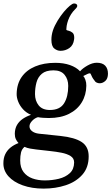

<svg xmlns="http://www.w3.org/2000/svg" viewBox="-22 -858 644 1109"><path d="M230 231.4Q162.1 231.4 109.1 212.4Q56.2 193.4 26.6 160.2Q-2.9 127 -2.4 85Q-2.4 55.2 8.3 32.7Q19 10.3 38.6 -5.6Q58.1 -21.5 85 -31.7Q75.2 -42 69.3 -54.9Q63.5 -67.9 63.5 -85.4Q64 -115.2 76.2 -136.2Q88.4 -157.2 109.6 -171.6Q130.9 -186 157.2 -194.8Q129.9 -206.1 111.1 -226.8Q92.3 -247.6 83 -271.2Q73.7 -294.9 74.2 -315.9Q75.2 -373 103 -413.1Q130.9 -453.1 180.9 -474.1Q231 -495.1 297.4 -495.1Q345.2 -495.1 382.1 -482.2Q418.9 -469.2 440.4 -446.3Q455.1 -463.4 483.4 -479.5Q511.7 -495.6 537.1 -495.6Q569.3 -495.6 585.4 -479Q601.6 -462.4 601.6 -431.6Q601.1 -403.3 585.9 -390.1Q570.8 -377 554.2 -377Q544.9 -377 536.4 -380.9Q527.8 -384.8 523.9 -392.6Q515.6 -402.8 510.7 -411.9Q505.9 -420.9 501.5 -431.6Q498.5 -437.5 484.1 -431.2Q469.7 -424.8 459 -418.9Q465.3 -413.1 471.2 -397Q477.1 -380.9 476.6 -362.8Q476.1 -309.6 450.4 -267.1Q424.8 -224.6 376.7 -200.4Q328.6 -176.3 260.3 -176.3Q244.6 -176.3 226.8 -177.5Q209 -178.7 197.3 -181.2Q179.2 -176.3 163.8 -160.2Q148.4 -144 148.4 -128.9Q147.9 -112.3 162.8 -100.6Q177.7 -88.9 202.1 -85.9L327.1 -72.8Q410.2 -64 450.2 -37.4Q490.2 -10.7 490.2 44.9Q490.2 109.9 453.6 151.1Q417 192.4 357.9 211.9Q298.8 231.4 230 231.4ZM266.1 -222.7Q323.7 -222.7 347.9 -261Q372.1 -299.3 372.1 -361.8Q372.1 -399.9 351.1 -425.8Q330.1 -451.7 287.1 -451.7Q243.2 -451.7 220 -432.1Q196.8 -412.6 188.5 -381.1Q180.2 -349.6 180.2 -314.5Q180.2 -275.9 201.4 -249.3Q222.7 -222.7 266.1 -222.7ZM236.3 184.1Q279.3 184.1 317.9 174.6Q356.4 165 381.1 142.3Q405.8 119.6 406.2 80.1Q406.2 56.2 385.5 43.2Q364.7 30.3 333.5 24.2Q302.2 18.1 269 14.6L187.5 5.4Q169.9 3.4 152.1 0.2Q134.3 -2.9 119.6 -9.8Q104 3.4 99.4 22.9Q94.7 42.5 94.7 69.3Q94.7 110.4 114 135.7Q133.3 161.1 165.3 172.6Q197.3 184.1 236.3 184.1ZM327.6 -564.5Q308.1 -564.5 291.5 -577.9Q274.9 -591.3 274.9 -628.4Q274.9 -641.6 276.9 -654.3Q281.2 -682.1 295.4 -710.7Q309.6 -739.3 328.1 -765.1Q346.7 -791 364.7 -809.3Q382.8 -827.6 395 -834.5Q400.4 -837.9 406.7 -837.9Q413.6 -837.9 418.9 -834.5Q424.3 -831.1 424.3 -824.2Q424.3 -815.9 411.6 -804.2Q398.4 -791.5 388.2 -775.1Q377.9 -758.8 371.8 -741.5Q365.7 -724.1 363.3 -710Q362.3 -701.7 361.6 -695.6Q360.8 -689.5 361.3 -685.1Q364.3 -682.6 375.2 -680.2Q386.2 -677.7 396.5 -669.4Q406.7 -661.1 406.7 -640.6Q406.7 -638.2 406.5 -635.3Q406.2 -632.3 405.8 -629.4Q401.4 -596.2 378.4 -580.3Q355.5 -564.5 327.6 -564.5Z"/></svg>

Font: Gelasio Medium
Style: Italic
Weight: 500
Italic angle: -8.5°
Designer: Eben Sorkin
Foundry: Eben Sorkin
Version: Version 1.008